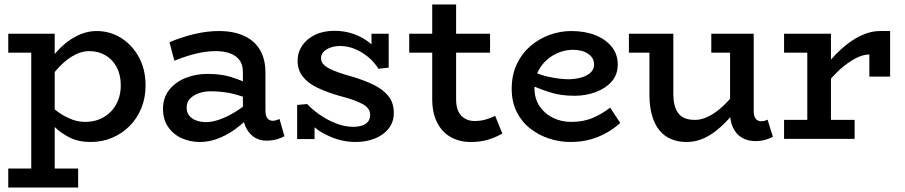

<svg xmlns="http://www.w3.org/2000/svg" viewBox="-20 -622 4055 860"><path d="M386 14Q332 14 292 -6Q254 -25 225 -53V133H330V218H17V133H120V-386H17V-471H225V-380Q229 -385 233 -389Q271 -433 318 -458Q365 -483 413 -483Q472 -483 521.5 -452.5Q571 -422 601.5 -367Q632 -312 632 -239Q632 -184 613 -137.5Q594 -91 560.5 -57.5Q527 -24 482.5 -5Q438 14 386 14ZM225 -299V-132Q254 -108 288 -93Q323 -76 361 -76Q397 -76 426 -88Q455 -100 476.5 -122Q498 -144 509.5 -174Q521 -204 521 -240Q521 -286 503 -320.5Q485 -355 453 -374Q421 -393 380 -393Q341 -393 302 -369Q263 -345 229 -304Q227 -301 225 -299Z M1173 8Q1143 8 1119.5 -7Q1096 -22 1082 -50Q1076 -61 1073 -75Q1051 -56 1029 -40Q991 -14 953 0Q915 14 875 14Q831 14 793.5 -3Q756 -20 733 -53.5Q710 -87 710 -136Q711 -187 739.5 -221.5Q768 -256 813 -273.5Q858 -291 909 -291Q968 -291 1012 -278Q1040 -269 1068 -258V-300Q1068 -334 1051.5 -354.5Q1035 -375 1007.5 -384Q980 -393 947 -393Q903 -393 856.5 -381.5Q810 -370 761 -350L739 -433Q794 -456 850.5 -469.5Q907 -483 960 -483Q1026 -483 1073 -461.5Q1120 -440 1144.5 -398.5Q1169 -357 1169 -296V-127Q1169 -103 1178 -92Q1187 -81 1202 -81Q1211 -81 1218.5 -84Q1226 -87 1232 -89L1254 -12Q1243 -5 1221.5 1.5Q1200 8 1173 8ZM1068 -189Q1035 -200 1006 -206Q963 -213 928 -213Q899 -214 873.5 -205.5Q848 -197 832 -181Q816 -165 816 -140Q816 -118 828 -103.5Q840 -89 860 -82Q880 -75 903 -75Q928 -75 960 -85.5Q992 -96 1029 -118Q1048 -129 1068 -144Z M1573 14Q1538 14 1504.5 5.5Q1471 -3 1440 -19Q1412 -32 1389 -52V1H1311V-152L1356 -156Q1379 -131 1413 -107.5Q1447 -84 1485.5 -69Q1524 -54 1561 -54Q1585 -54 1602.5 -60Q1620 -66 1629 -78Q1638 -90 1638 -107Q1638 -122 1630 -134Q1622 -146 1605 -155.5Q1588 -165 1561.5 -174.5Q1535 -184 1499 -193Q1444 -209 1402 -229Q1360 -249 1336.5 -278.5Q1313 -308 1313 -350Q1313 -387 1333.5 -417.5Q1354 -448 1391 -466Q1428 -484 1478 -484Q1523 -484 1563.5 -470Q1604 -456 1636 -430Q1640 -426 1644 -423V-471H1721V-319L1675 -314Q1656 -345 1627.5 -368Q1599 -391 1567.5 -403.5Q1536 -416 1505 -416Q1480 -416 1460.5 -409Q1441 -402 1429.5 -390Q1418 -378 1418 -362Q1418 -347 1427 -336Q1436 -325 1453 -316Q1470 -307 1495 -298Q1520 -289 1553 -280Q1608 -264 1651 -243.5Q1694 -223 1719 -192.5Q1744 -162 1744 -116Q1744 -76 1721 -46.5Q1698 -17 1659 -1.5Q1620 14 1573 14Z M2089 14Q2037 14 1998 -8.5Q1959 -31 1937.5 -74Q1916 -117 1916 -178V-386H1813V-471H1916V-602H2023V-471H2175V-386H2023V-177Q2023 -143 2033.5 -122Q2044 -101 2063 -90.5Q2082 -80 2105 -80Q2132 -80 2155 -86.5Q2178 -93 2198 -103L2230 -24Q2205 -9 2170 2.5Q2135 14 2089 14Z M2535 14Q2486 14 2439 -1.5Q2392 -17 2354 -47Q2316 -77 2294 -121.5Q2272 -166 2272 -224Q2272 -286 2294.5 -334Q2317 -382 2355 -415Q2393 -448 2441 -465.5Q2489 -483 2539 -483Q2600 -483 2646.5 -464.5Q2693 -446 2720 -412.5Q2747 -379 2747 -333Q2747 -287 2719 -256Q2691 -225 2647 -209Q2603 -193 2554 -193Q2493 -193 2445 -208Q2409 -219 2374 -234Q2374 -231 2374 -228Q2374 -180 2397 -146Q2420 -112 2457.5 -94Q2495 -76 2539 -76Q2594 -76 2636.5 -94.5Q2679 -113 2713 -140L2758 -71Q2730 -46 2696.5 -27Q2663 -8 2623 3Q2583 14 2535 14ZM2386 -293Q2419 -281 2447 -276Q2490 -267 2530 -267Q2561 -268 2586 -275.5Q2611 -283 2626 -297.5Q2641 -312 2641 -333Q2641 -363 2614.5 -381Q2588 -399 2546 -399Q2515 -399 2484 -387Q2453 -375 2428.5 -353Q2404 -331 2389 -300Q2387 -296 2386 -293Z M3055 14Q3016 14 2985 0.5Q2954 -13 2933 -39Q2912 -65 2900.5 -105Q2889 -145 2889 -197V-386H2797V-471H2996V-199Q2996 -174 3001 -153Q3006 -132 3017 -116.5Q3028 -101 3046.5 -93Q3065 -85 3093 -85Q3117 -85 3142.5 -95.5Q3168 -106 3194.5 -126.5Q3221 -147 3248 -177Q3249 -178 3250 -179V-386H3166V-471H3356V-125Q3356 -100 3365.5 -89.5Q3375 -79 3388 -79Q3399 -79 3405.5 -81Q3412 -83 3418 -86L3442 -9Q3429 -2 3408.5 4Q3388 10 3364 10Q3330 10 3304.5 -4.5Q3279 -19 3265 -47Q3254 -68 3251 -97Q3245 -91 3240 -85Q3210 -53 3180.5 -31Q3151 -9 3120 2.5Q3089 14 3055 14Z M3492 0V-85H3596V-386H3492V-471H3702V-355Q3723 -379 3746 -400Q3788 -439 3833 -461Q3878 -483 3923 -483H3967V-279H3874V-378Q3845 -378 3811 -360Q3777 -342 3740 -309Q3721 -291 3702 -270V-85H3808V0Z"/></svg>

Font: BioRhyme ExtraBold Medium
Style: Regular
Weight: 500
Version: Version 1.600;gftools[0.9.33]